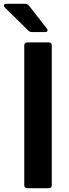

<svg xmlns="http://www.w3.org/2000/svg" viewBox="-59 -985 359 1005"><path d="M84 0Q68 0 68 -16V-747Q68 -763 84 -763H196Q212 -763 212 -747V-16Q212 0 196 0ZM108 -817Q97 -817 89 -825L-33 -945Q-39 -951 -39 -956Q-39 -960 -35.5 -962.5Q-32 -965 -25 -965H73Q86 -965 93 -955L186 -836Q190 -832 190 -827Q190 -817 176 -817Z"/></svg>

Font: Open Sauce Two
Style: Bold
Weight: 700
Designer: Alfredo Marco Pradil
Foundry: Creative Sauce Fz LLC
Version: Version 1.477